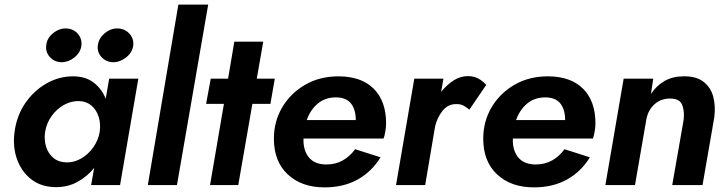

<svg xmlns="http://www.w3.org/2000/svg" viewBox="-20 -800 3145 830"><path d="M403 -605Q407 -635 433 -656.5Q459 -678 489 -677Q520 -676 539.5 -654.5Q559 -633 556 -603Q552 -573 525.5 -552Q499 -531 469 -531Q438 -532 418.5 -553.5Q399 -575 403 -605ZM180 -605Q183 -635 209.5 -656.5Q236 -678 266 -677Q297 -676 316 -654.5Q335 -633 332 -603Q328 -573 302 -552Q276 -531 245 -531Q215 -532 195.5 -553.5Q176 -575 180 -605ZM43 -230Q52 -299 88.5 -353Q125 -407 179.5 -438.5Q234 -470 296 -470Q350 -470 385 -443Q420 -416 437 -373L452 -460H578L499 0H374L387 -74Q356 -36 314.5 -13.5Q273 9 223 9Q160 9 117 -23.5Q74 -56 54 -110.5Q34 -165 43 -230ZM175 -230Q170 -195 179.5 -165Q189 -135 212 -116.5Q235 -98 270 -98Q302 -98 332 -115.5Q362 -133 383.5 -163.5Q405 -194 411 -230Q416 -265 406.5 -295Q397 -325 375.5 -343.5Q354 -362 322 -363Q287 -364 255.5 -346Q224 -328 202.5 -297.5Q181 -267 175 -230Z M751 -780H880L745 0H619Z M891 -460H966L993 -620H1118L1090 -460H1168L1149 -351H1071L1010 0H888L948 -351H871Z M1383 10Q1284 10 1224 -46Q1164 -102 1164 -200Q1164 -275 1200 -336Q1236 -397 1299 -433.5Q1362 -470 1443 -470Q1542 -470 1595.5 -416.5Q1649 -363 1649 -267Q1649 -251 1646 -232.5Q1643 -214 1638 -201H1292Q1290 -151 1315 -120Q1340 -89 1391 -89Q1431 -89 1462.5 -107Q1494 -125 1515 -155L1625 -120Q1588 -59 1527 -24.5Q1466 10 1383 10ZM1432 -379Q1386 -379 1354 -352.5Q1322 -326 1306 -281H1518Q1518 -327 1497 -353Q1476 -379 1432 -379Z M2009 -326Q1997 -336 1984.5 -343Q1972 -350 1955 -350Q1917 -351 1893.5 -321.5Q1870 -292 1861 -254L1818 0H1692L1771 -460H1897L1887 -403Q1911 -433 1940.5 -452Q1970 -471 2003 -471Q2028 -471 2047.5 -460.5Q2067 -450 2082 -433Z M2288 10Q2189 10 2129 -46Q2069 -102 2069 -200Q2069 -275 2105 -336Q2141 -397 2204 -433.5Q2267 -470 2348 -470Q2447 -470 2500.5 -416.5Q2554 -363 2554 -267Q2554 -251 2551 -232.5Q2548 -214 2543 -201H2197Q2195 -151 2220 -120Q2245 -89 2296 -89Q2336 -89 2367.5 -107Q2399 -125 2420 -155L2530 -120Q2493 -59 2432 -24.5Q2371 10 2288 10ZM2337 -379Q2291 -379 2259 -352.5Q2227 -326 2211 -281H2423Q2423 -327 2402 -353Q2381 -379 2337 -379Z M2935 -280Q2940 -317 2929.5 -345.5Q2919 -374 2877 -374Q2836 -374 2808.5 -348.5Q2781 -323 2774 -283L2725 0H2597L2676 -460H2804L2794 -394Q2818 -430 2853 -450Q2888 -470 2935 -470Q2989 -471 3020.5 -447Q3052 -423 3063 -383Q3074 -343 3068 -294L3017 0H2886Z"/></svg>

Font: Von Semi
Style: Italic
Weight: 600
Version: Version 4.000; ttfautohint (v1.8.4.7-5d5b)